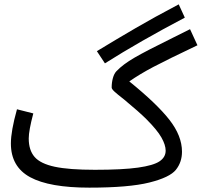

<svg xmlns="http://www.w3.org/2000/svg" viewBox="-20 -841 927 882"><path d="M462 -550 425 -606Q519 -663 604 -712.5Q689 -762 801 -821L829 -760Q620 -650 462 -550ZM816 -144Q816 -96 788 -61Q760 -26 666 -2.5Q572 21 390 21Q207 21 118.5 -27Q30 -75 30 -182Q30 -239 58 -339L133 -320Q112 -241 112 -205Q112 -151 139 -120Q166 -89 231.5 -75Q297 -61 416 -61Q543 -61 614 -71Q685 -81 713 -100Q741 -119 741 -149Q741 -175 721.5 -209.5Q702 -244 652 -294Q620 -326 550 -384Q519 -408 506 -420Q493 -432 493 -439Q493 -462 498.5 -482Q504 -502 514 -513Q544 -545 598.5 -576.5Q653 -608 773 -667L853 -707L887 -633Q748 -567 684.5 -533.5Q621 -500 574 -467Q700 -365 758 -291Q816 -217 816 -144Z"/></svg>

Font: Noto Sans Arabic
Style: Regular
Weight: 400
Designer: Nadine Chahine
Foundry: Monotype Imaging Inc.
Version: Version 1.001